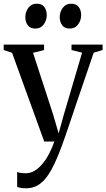

<svg xmlns="http://www.w3.org/2000/svg" viewBox="-26 -763 573 1035"><path d="M114 252Q98 252 85.5 249.8Q73 247.5 66.5 244V164Q73.5 167.5 86.5 169.2Q99.5 171 112.5 171Q137.5 171 160 157.8Q182.5 144.5 202.2 121Q222 97.5 238.2 66.5Q254.5 35.5 267 0H212.5L39 -478.5L-6 -493.5V-522.5H211.5V-493L152 -478.5L259.5 -148.5L290 -44L318.5 -146.5L416.5 -479L359.5 -493.5V-522.5H527V-493.5L479 -479Q455 -408 431.8 -340.2Q408.5 -272.5 388.2 -212.8Q368 -153 352 -105.2Q336 -57.5 325 -26Q314 5.5 310 16Q281 96 253 148.2Q225 200.5 192 226.2Q159 252 114 252ZM164 -609Q137 -609 123.8 -626.8Q110.5 -644.5 110.5 -670.5Q110.5 -699 127 -721Q143.5 -743 171.5 -743H172.5Q200 -743 213 -725.2Q226 -707.5 226 -681.5Q226 -654 209.8 -631.5Q193.5 -609 165 -609ZM349.5 -609Q322.5 -609 309.2 -626.8Q296 -644.5 296 -670.5Q296 -699 312.5 -721Q329 -743 357 -743H358Q385.5 -743 398.5 -725.2Q411.5 -707.5 411.5 -681.5Q411.5 -654 395.2 -631.5Q379 -609 350.5 -609Z"/></svg>

Font: Merriweather 96pt
Style: Regular
Weight: 400
Version: Version 2.100